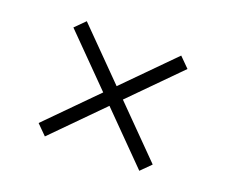

<svg xmlns="http://www.w3.org/2000/svg" viewBox="-78 -626 755 642"><g transform="rotate(20 300.0 -305.0)"><path d="M300 -270 132 -100 97 -135 265 -305 97 -475 132 -510 300 -340 468 -510 503 -475 335 -305 503 -135 468 -100Z"/></g></svg>

Font: IBM Plex Sans Thai Light
Style: Regular
Weight: 300
Designer: Mike Abbink, Paul van der Laan, Pieter van Rosmalen, Ben Mitchell, Mark Frömberg
Foundry: Bold Monday
Version: Version 1.2